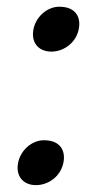

<svg xmlns="http://www.w3.org/2000/svg" viewBox="-20 -537 297 568"><path d="M78.1 -445.3C73.2 -407.2 97.2 -384.3 131.8 -384.3C170.4 -384.3 208 -412.6 213.9 -456.1C218.3 -489.3 201.7 -517.1 155.3 -517.1C118.7 -517.1 83.5 -485.8 78.1 -445.3ZM32.7 -50.3C27.8 -12.2 51.8 10.7 86.4 10.7C125 10.7 162.6 -17.6 168.5 -61C172.9 -94.2 156.2 -122.1 109.9 -122.1C73.2 -122.1 38.1 -90.8 32.7 -50.3Z"/></svg>

Font: Merriweather
Style: Italic
Weight: 400
Italic angle: -7.5°
Designer: Eben Sorkin
Foundry: Eben Sorkin
Version: Version 1.001